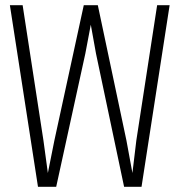

<svg xmlns="http://www.w3.org/2000/svg" viewBox="-20 -718 690 738"><path d="M126 0 18 -698H67L147 -178L164 -53L189 -178L302 -698H356L466 -178L489 -53L504 -178L584 -698H632L524 0H457L349 -512L329 -623L308 -512L196 0Z"/></svg>

Font: Azeret Mono Thin
Style: Regular
Weight: 100
Designer: Martin Vácha
Foundry: Displaay
Version: Version 1.002